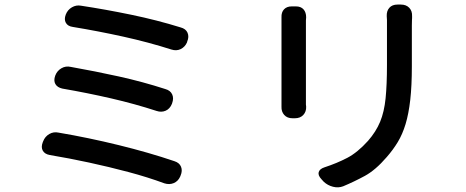

<svg xmlns="http://www.w3.org/2000/svg" viewBox="-20 -786 2040 841"><path d="M268 -722Q276 -743 295 -754Q314 -765 335 -761Q441 -745 554.5 -721.5Q668 -698 771 -666Q794 -660 801.5 -642.5Q809 -625 800 -604L799 -600Q790 -580 771.5 -571Q753 -562 731 -569Q631 -601 520 -625.5Q409 -650 299 -668Q277 -671 268.5 -686Q260 -701 268 -722ZM222 -455Q230 -476 249 -487Q268 -498 290 -493Q397 -474 501 -451Q605 -428 704 -396Q726 -390 734 -373Q742 -356 734 -334L733 -331Q724 -309 705.5 -301Q687 -293 666 -300Q571 -331 467 -355Q363 -379 253 -398Q231 -403 222.5 -418Q214 -433 222 -455ZM169 -167Q177 -188 196 -199Q215 -210 237 -205Q367 -183 499.5 -150.5Q632 -118 744 -80Q766 -73 773 -55.5Q780 -38 771 -17L769 -12Q760 8 741 16Q722 24 700 17Q627 -10 542.5 -32.5Q458 -55 370 -74Q282 -93 198 -107Q176 -111 167.5 -126Q159 -141 167 -162Z M1736 -766Q1759 -766 1772.5 -752Q1786 -738 1785 -715Q1785 -709 1785 -706.5Q1785 -704 1784.5 -698Q1784 -692 1784 -674Q1784 -652 1784 -618Q1784 -584 1784 -551Q1784 -518 1784 -496Q1784 -410 1777 -348.5Q1770 -287 1756.5 -242.5Q1743 -198 1722.5 -164Q1702 -130 1674 -98Q1625 -41 1578 -15.5Q1531 10 1483 30Q1462 38 1438.5 32Q1415 26 1398 10L1388 -1Q1372 -18 1376 -32Q1380 -46 1401 -53Q1456 -71 1501 -94.5Q1546 -118 1592 -169Q1627 -209 1645 -252.5Q1663 -296 1669 -355.5Q1675 -415 1675 -502Q1675 -524 1675 -557Q1675 -590 1675 -622.5Q1675 -655 1675 -674Q1675 -692 1675 -698Q1675 -704 1674.5 -706.5Q1674 -709 1674 -715Q1673 -738 1685.5 -752Q1698 -766 1721 -766ZM1276 -758Q1298 -758 1309.5 -745Q1321 -732 1321 -710Q1320 -704 1320 -696.5Q1320 -689 1320 -684Q1320 -673 1320 -640.5Q1320 -608 1320 -564.5Q1320 -521 1320 -477Q1320 -433 1320 -398Q1320 -363 1320 -349Q1320 -330 1320 -328Q1320 -326 1321 -319Q1322 -297 1308.5 -282.5Q1295 -268 1272 -268H1261Q1238 -268 1225 -282.5Q1212 -297 1213 -319Q1213 -326 1213 -326.5Q1213 -327 1213 -349Q1213 -364 1213 -398.5Q1213 -433 1213 -477.5Q1213 -522 1213 -565Q1213 -608 1213 -640.5Q1213 -673 1213 -684Q1213 -693 1213 -699Q1213 -705 1213 -710Q1212 -732 1224 -745Q1236 -758 1258 -758Z"/></svg>

Font: Chiron GoRound TC M
Style: Regular
Weight: 500
Designer: Ryoko NISHIZUKA 西塚涼子 (kana, bopomofo & ideographs); Paul D. Hunt (Latin, Greek & Cyrillic); Sandoll Communications 산돌커뮤니
Foundry: Adobe
Version: Version 1.000;hotconv 1.1.1;makeotfexe 2.6.0